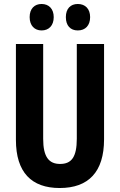

<svg xmlns="http://www.w3.org/2000/svg" viewBox="-20 -935 602 965"><path d="M129 -849C129 -806 154 -782 189 -782C226 -782 250 -807 250 -849C250 -890 226 -915 189 -915C154 -915 129 -892 129 -849ZM311 -849C311 -806 334 -782 371 -782C409 -782 433 -807 433 -849C433 -890 409 -915 371 -915C335 -915 311 -892 311 -849ZM503 -235V-714H366V-238C366 -145 339 -111 282 -111C226 -111 197 -146 197 -237V-714H60V-232C60 -69 138 10 280 10C425 10 503 -71 503 -235Z"/></svg>

Font: Noto Sans Devanagari ExtraCondensed
Style: Bold
Weight: 700
Width: 2
Designer: Jelle Bosma - Monotype Design Team
Foundry: Monotype Imaging Inc.
Version: Version 2.004